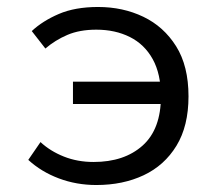

<svg xmlns="http://www.w3.org/2000/svg" viewBox="-20 -518 640 550"><path d="M256 12Q199 12 148.5 -7Q98 -26 61 -60L96 -111Q124 -85 163 -69.5Q202 -54 248 -54Q336 -54 388.5 -101Q441 -148 441 -242Q441 -306 417.5 -348.5Q394 -391 352 -412Q310 -433 256 -433Q208 -433 173 -418Q138 -403 110 -379L71 -429Q102 -458 148.5 -478Q195 -498 261 -498Q332 -498 390.5 -470Q449 -442 484.5 -385.5Q520 -329 520 -242Q520 -157 485.5 -100.5Q451 -44 391.5 -16Q332 12 256 12ZM189 -220V-284H482V-220Z"/></svg>

Font: Source Code Variable
Style: Regular
Weight: 400
Monospace: yes
Designer: Paul D. Hunt, Teo Tuominen
Foundry: Adobe Systems Incorporated
Version: Version 1.010;hotconv 1.0.106;makeotfexe 2.5.65593